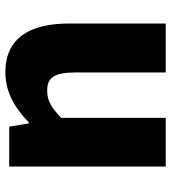

<svg xmlns="http://www.w3.org/2000/svg" viewBox="18 -640 623 698"><g transform="rotate(-90 329.0 -291.5)"><path d="M72 0H249V-380C284 -413 308 -431 348 -431C393 -431 414 -408 414 -330V0H592V-352C592 -494 539 -583 415 -583C338 -583 280 -544 233 -498H229L217 -569H72Z"/></g></svg>

Font: Noto Sans T Chinese Black
Style: Bold
Weight: 900
Designer: Ryoko NISHIZUKA (kana & ideographs); Paul D. Hunt (Latin, Greek & Cyrillic); Wenlong ZHANG (bopomofo); Sandoll Communica
Foundry: Adobe Systems Incorporated
Version: Version 1.000;PS 1;hotconv 1.0.78;makeotf.lib2.5.61930